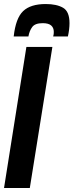

<svg xmlns="http://www.w3.org/2000/svg" viewBox="-29 -933 365 953"><path d="M-9 0 102 -700H231L119 0ZM198 -913Q252 -913 284 -894.5Q316 -876 316 -818Q316 -788 308 -752H235Q237 -759 237.5 -764Q238 -769 238 -775Q238 -795 225 -806.5Q212 -818 183 -818Q145 -818 131 -799Q117 -780 112 -752H39Q49 -843 86 -878Q123 -913 198 -913Z"/></svg>

Font: Georama Condensed
Style: Bold Italic
Weight: 700
Width: 3
Italic angle: -9°
Designer: Jean-Baptiste Levee
Foundry: Production Type
Version: Version 1.000